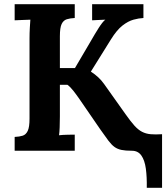

<svg xmlns="http://www.w3.org/2000/svg" viewBox="-20 -720 794 917"><path d="M681 177Q682 125 676.5 85Q671 45 655 22.5Q639 0 610 0Q579 0 560 -4Q541 -8 527 -18Q513 -28 497.5 -48.5Q482 -69 459 -102L360 -246Q347 -265 331.5 -285Q316 -305 302 -315H266V-164Q266 -137 265 -112Q264 -87 262 -74Q278 -76 302.5 -76.5Q327 -77 337 -77V0H50V-66Q73 -67 88.5 -72Q104 -77 112.5 -95Q121 -113 121 -153V-536Q121 -563 122.5 -588Q124 -613 125 -626Q109 -625 85 -624.5Q61 -624 50 -623V-700H337V-634Q315 -633 299 -628Q283 -623 274.5 -605.5Q266 -588 266 -547V-395H338L415 -526Q432 -556 451 -586Q470 -616 483 -626Q467 -625 449 -624.5Q431 -624 420 -623V-700H665V-634Q643 -633 617.5 -626Q592 -619 565 -598Q538 -577 510 -532L414 -378Q434 -365 449.5 -350.5Q465 -336 477 -319L580 -174Q604 -140 622 -120Q640 -100 658.5 -90.5Q677 -81 699.5 -79Q722 -77 754 -79V177Z"/></svg>

Font: Lora
Style: Weight 700
Weight: 700
Designer: Olga Karpushina, Alexei Vanyashin (Cyrillic)
Foundry: Cyreal
Version: Version 3.001